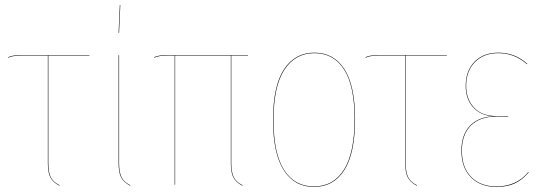

<svg xmlns="http://www.w3.org/2000/svg" viewBox="-20 -737 2162 766"><path d="M336.9 -515.1H172.9V-86.9Q172.9 -50.8 182.1 -31Q191.4 -11.2 217.8 2L216.8 3.9Q189.9 -10.7 180.4 -30.3Q170.9 -49.8 170.9 -86.9V-515.1H62Q30.3 -515.1 13.2 -506.8L12.2 -508.8Q29.3 -517.1 62 -517.1H336.9Z M458 -716.8H460L455.1 -606H453.1ZM455.1 -517.1V-86.9Q455.1 -50.8 464.4 -31Q473.6 -11.2 500 2L499 3.9Q472.2 -10.7 462.6 -30.3Q453.1 -49.8 453.1 -86.9V-517.1Z M969.7 -515.1H902.8V-86.9Q902.8 -50.8 912.1 -31Q921.4 -11.2 947.8 2L946.8 3.9Q919.9 -10.7 910.4 -30.3Q900.9 -49.8 900.9 -86.9V-515.1H678.7V0H676.8V-515.1H644.5Q612.8 -515.1 595.7 -506.8L594.7 -508.8Q611.8 -517.1 644.5 -517.1H969.7Z M1234.4 -526.9Q1311.5 -526.9 1354 -461.2Q1396.5 -395.5 1396.5 -262.2Q1396.5 -125 1353.5 -58.1Q1310.5 8.8 1232.4 8.8Q1154.8 8.8 1112.1 -57.9Q1069.3 -124.5 1069.3 -257.8Q1069.3 -394 1113 -460.4Q1156.7 -526.9 1234.4 -526.9ZM1071.3 -257.8Q1071.3 -125 1113.3 -59.1Q1155.3 6.8 1232.4 6.8Q1309.6 6.8 1352.1 -59.8Q1394.5 -126.5 1394.5 -262.2Q1394.5 -394.5 1352.8 -459.7Q1311 -524.9 1234.4 -524.9Q1157.7 -524.9 1114.5 -458.7Q1071.3 -392.6 1071.3 -257.8Z M1762.7 -515.1H1598.6V-86.9Q1598.6 -50.8 1607.9 -31Q1617.2 -11.2 1643.6 2L1642.6 3.9Q1615.7 -10.7 1606.2 -30.3Q1596.7 -49.8 1596.7 -86.9V-515.1H1487.8Q1456.1 -515.1 1439 -506.8L1438 -508.8Q1455.1 -517.1 1487.8 -517.1H1762.7Z M1967.8 -526.9Q2035.6 -526.9 2084 -481.9L2082 -481Q2033.2 -524.9 1967.8 -524.9Q1910.2 -524.9 1875 -489.5Q1839.8 -454.1 1839.8 -394Q1839.8 -341.8 1871.1 -307.9Q1902.3 -273.9 1961.9 -273.9H2007.8V-272H1960.9Q1894.5 -272 1858.6 -236.1Q1822.8 -200.2 1822.8 -136.2Q1822.8 -68.4 1860.1 -30.8Q1897.5 6.8 1960.9 6.8Q2040.5 6.8 2087.9 -50.8L2088.9 -48.8Q2064.5 -20 2034.2 -5.6Q2003.9 8.8 1960.9 8.8Q1897 8.8 1858.9 -29.5Q1820.8 -67.9 1820.8 -136.2Q1820.8 -198.7 1854.2 -234.4Q1887.7 -270 1945.8 -272.9Q1895 -277.3 1866.5 -310.3Q1837.9 -343.3 1837.9 -394Q1837.9 -455.1 1873.5 -491Q1909.2 -526.9 1967.8 -526.9Z"/></svg>

Font: Fira Sans Compressed Two
Style: Regular
Weight: 100
Width: 1
Designer: Carrois Corporate & Edenspiekermann AG
Foundry: Carrois Corporate GbR & Edenspiekermann AG
Version: Version 4.203;PS 004.203;hotconv 1.0.88;makeotf.lib2.5.64775